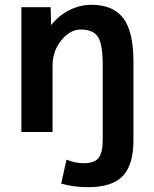

<svg xmlns="http://www.w3.org/2000/svg" viewBox="-20 -550 640 800"><path d="M408 -280Q408 -366 388 -396.5Q368 -427 316 -427Q272 -427 235.5 -382Q199 -337 199 -277V0H69V-520H191L193 -447H195Q225 -486 269.5 -508Q314 -530 361 -530Q451 -530 493.5 -474.5Q536 -419 536 -293V33Q536 138 491 184Q446 230 347 230Q288 230 235 215L257 115Q292 130 329 130Q373 130 390.5 108.5Q408 87 408 33Z"/></svg>

Font: Mplus 1p Bold
Style: Bold
Weight: 700
Version: Version 1.061